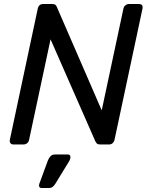

<svg xmlns="http://www.w3.org/2000/svg" viewBox="-20 -720 737 957"><path d="M29 -23 168 -676Q173 -700 195 -700H241Q252 -700 257 -695Q262 -690 263 -686L487 -170L595 -676Q597 -687 605 -693.5Q613 -700 623 -700H672Q695 -700 690 -676L551 -24Q549 -14 542 -7Q535 0 524 0H478Q467 0 462.5 -5Q458 -10 456 -14L232 -524L125 -23Q123 -13 115.5 -6.5Q108 0 97 0H47Q37 0 32 -6.5Q27 -13 29 -23ZM176 196 219 79Q224 67 232 58.5Q240 50 254 50H319Q326 50 329 55Q332 60 331 66Q329 76 325 83L257 194Q251 204 243.5 210.5Q236 217 224 217H187Q179 217 176 211Q173 205 176 196Z"/></svg>

Font: SVN-Rubik
Style: Italic
Weight: 400
Italic angle: -12°
Designer: Hubert and Fischer
Foundry: Hubert & Fischer
Version: Version 2.101; ttfautohint (v1.8.3)